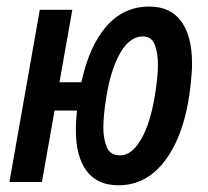

<svg xmlns="http://www.w3.org/2000/svg" viewBox="-20 -547 626 577"><path d="M335.9 9.8Q272.5 9.8 240.2 -33.4Q208 -76.7 208 -154.8Q208 -160.2 208 -166Q208 -171.9 208.5 -177.7Q209.5 -196.8 211.4 -214.8H144L106 0H8.3L99.6 -517.6H197.3L158.7 -299.8H224.6Q248 -408.7 299.8 -468Q351.6 -527.3 428.7 -527.3Q492.2 -527.3 524.7 -482.7Q557.1 -438 557.1 -357.4Q557.1 -352.1 557.1 -346.4Q557.1 -340.8 556.6 -335Q546.4 -172.4 487.8 -81.3Q429.2 9.8 335.9 9.8ZM340.8 -80.1Q380.9 -80.1 411.1 -141.6Q441.4 -203.1 452.6 -314.5Q453.6 -324.2 454.1 -333.7Q454.6 -343.3 454.6 -352.5Q454.6 -387.7 445.1 -412.6Q435.5 -437.5 409.7 -437.5Q365.2 -437.5 334.5 -375.2Q303.7 -313 292.5 -202.1Q292 -192.9 291.3 -183.6Q290.5 -174.3 290.5 -165.5Q290.5 -129.9 300.8 -105Q311 -80.1 340.8 -80.1Z"/></svg>

Font: Cascadia Code NF
Style: Italic
Weight: 400
Italic angle: -10°
Monospace: yes
Designer: Aaron Bell
Foundry: Saja Typeworks
Version: Version 2404.023; ttfautohint (v1.8.4)